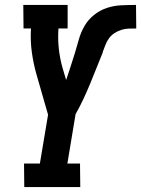

<svg xmlns="http://www.w3.org/2000/svg" viewBox="-20 -755 570 775"><path d="M78 0 77 -95H141L174 -292L128 -452Q115 -497 108.5 -544Q102 -591 105 -640H75L74 -735H253V-640H216Q213 -598 217.5 -557.5Q222 -517 233 -479L247 -432Q256 -459 265 -486.5Q274 -514 282.5 -541.5Q291 -569 298.5 -596.5Q306 -624 321 -650Q336 -676 360 -695Q384 -714 411.5 -723Q439 -732 467 -733.5Q495 -735 523 -735H529L530 -640H528Q514 -640 499 -639.5Q484 -639 470 -634.5Q456 -630 442.5 -621.5Q429 -613 420 -600.5Q411 -588 405.5 -573.5Q400 -559 395 -546V-544Q382 -512 369.5 -480.5Q357 -449 344 -417.5Q331 -386 316.5 -355Q302 -324 285 -294L252 -95H303L304 0Z"/></svg>

Font: Iosevka QP
Style: Bold Italic
Weight: 700
Italic angle: -9°
Designer: Belleve Invis
Foundry: Belleve Invis
Version: Version 20.0.0; ttfautohint (v1.8.4)